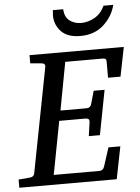

<svg xmlns="http://www.w3.org/2000/svg" viewBox="-74 -936 714 982"><g transform="rotate(-5 282.5 -445.0)"><path d="M580 -671 550 -521H486V-602Q486 -613 482 -617Q478 -621 467 -621H275L229 -375H363Q383 -375 388 -394L407 -461H463L419 -232H362L372 -303Q375 -323 353 -323H218L166 -50H401Q419 -50 426 -70L457 -166H518L485 0H-15V-42L43 -47Q64 -49 67 -66L171 -604Q174 -623 152 -624L96 -629V-671ZM545 -890Q531 -832 484 -789Q437 -746 364 -746Q298 -746 265.5 -780.5Q233 -815 233 -863Q233 -870 235 -890H288Q290 -849 315 -830.5Q340 -812 374 -812Q409 -812 443 -831Q477 -850 495 -890Z"/></g></svg>

Font: Veleka
Style: Italic
Weight: 400
Italic angle: -12°
Designer: Stefan Peev, Context Ltd, 2016; SIL International, 1997-2014.
Foundry: Stefan Peev, Context Ltd, 2016
Version: Version 1.000